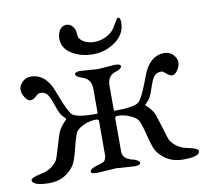

<svg xmlns="http://www.w3.org/2000/svg" viewBox="-74 -671 812 758"><g transform="rotate(-10 332.5 -292.0)"><path d="M444 -586Q454 -586 454 -566Q454 -519 413.5 -490Q373 -461 323.5 -461Q274 -461 238 -483.5Q202 -506 202 -545Q202 -565 212 -579.5Q222 -594 238 -594Q254 -594 264 -581Q274 -568 274 -550Q274 -532 292 -520Q310 -508 336.5 -508Q363 -508 385.5 -520Q408 -532 417.5 -547Q427 -562 434 -574Q441 -586 444 -586ZM408 3 334 -2 256 3Q233 3 233 -6Q233 -18 266 -27L276 -30Q289 -34 293 -38Q300 -49 300 -61V-196Q300 -205 290 -205Q265 -205 241 -194.5Q217 -184 209 -171.5Q201 -159 188.5 -108.5Q176 -58 166 -43Q130 10 64 10Q19 10 4 -2Q-3 -7 -3 -12Q-3 -24 39.5 -32Q82 -40 105 -74Q109 -81 121.5 -123.5Q134 -166 138.5 -178Q143 -190 152 -202Q161 -214 167.5 -220Q174 -226 174 -228Q174 -230 171 -232Q159 -243 153 -253.5Q147 -264 137.5 -293Q128 -322 118.5 -334.5Q109 -347 89 -347Q83 -347 71 -336Q59 -325 48 -325Q37 -325 26.5 -341.5Q16 -358 16 -372.5Q16 -387 29.5 -402Q43 -417 65 -417Q115 -417 143 -363Q146 -358 164 -311Q182 -264 196.5 -245.5Q211 -227 289 -227H293Q300 -226 300 -231V-328Q300 -367 262 -378Q239 -386 239 -395.5Q239 -405 262 -405Q262 -405 332 -400Q332 -400 400 -405Q423 -405 423 -395.5Q423 -386 400 -378Q365 -368 365 -328V-231Q365 -226 370 -226.5Q375 -227 376 -227Q454 -227 468.5 -245.5Q483 -264 501 -311Q519 -358 522 -363Q550 -417 600 -417Q622 -417 635.5 -402Q649 -387 649 -372.5Q649 -358 638.5 -341.5Q628 -325 617 -325Q606 -325 594 -336Q582 -347 576 -347Q556 -347 546.5 -334.5Q537 -322 527.5 -293Q518 -264 513 -255Q508 -246 502.5 -240.5Q497 -235 494 -232.5Q491 -230 491 -228Q491 -226 498 -220Q518 -201 524.5 -183.5Q531 -166 543.5 -123.5Q556 -81 560 -74Q583 -40 625.5 -32Q668 -24 668 -12Q668 10 601.5 10Q535 10 499 -43Q489 -58 476.5 -108.5Q464 -159 456 -171.5Q448 -184 424 -194.5Q400 -205 375 -205Q365 -205 365 -196V-62Q365 -44 382 -33Q383 -32 388 -30.5Q393 -29 394 -28Q400 -24 408 -24Q431 -16 431 -6.5Q431 3 408 3Z"/></g></svg>

Font: EB Garamond
Style: Regular
Weight: 400
Version: Version 0.012